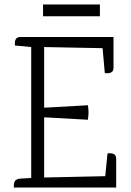

<svg xmlns="http://www.w3.org/2000/svg" viewBox="-20 -841 587 861"><path d="M173 -821H428V-768H173ZM501 -129V0H42V-8Q42 -30 55 -36Q61 -39 70 -40L120 -43V-630L47 -637Q43 -675 71 -675H489V-536Q489 -509 450 -513L440 -625L178 -630V-358L374 -369Q380 -339 374 -304L178 -315V-45L452 -51L462 -152Q470 -156 485.5 -152Q501 -148 501 -129Z"/></svg>

Font: Karma Light
Style: Regular
Weight: 300
Designer: Joana Correia
Foundry: Indian Type Foundry
Version: Version 1.202;PS 1.0;hotconv 1.0.78;makeotf.lib2.5.61930; tt